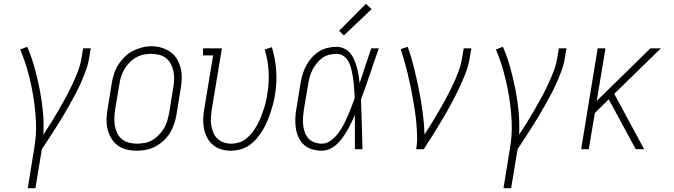

<svg xmlns="http://www.w3.org/2000/svg" viewBox="-20 -784 3540 1009"><path d="M126 205 160 -6Q172 -74 169 -141.5Q166 -209 155.5 -274Q145 -339 128 -402Q111 -465 86 -524L123 -538Q146 -485 161.5 -428.5Q177 -372 188.5 -314.5Q200 -257 205.5 -197Q211 -137 208 -76Q229 -108 249 -140Q269 -172 288 -205Q307 -238 325 -271Q343 -304 359 -338Q375 -372 388.5 -406.5Q402 -441 408 -477L417 -530H457L448 -477Q443 -445 431.5 -414Q420 -383 406.5 -352Q393 -321 377 -291Q361 -261 344.5 -231.5Q328 -202 310.5 -172.5Q293 -143 274.5 -114.5Q256 -86 237.5 -57Q219 -28 200 0L166 205Z M698 8Q671 8 644.5 1.5Q618 -5 597.5 -20.5Q577 -36 564 -58.5Q551 -81 545 -107Q539 -133 540 -160.5Q541 -188 546 -215L567 -345Q571 -370 579 -395Q587 -420 601 -442.5Q615 -465 634.5 -484.5Q654 -504 677.5 -516Q701 -528 726 -534.5Q751 -541 777 -541Q804 -541 830 -533Q856 -525 877 -510Q898 -495 911 -472Q924 -449 930 -423.5Q936 -398 935 -370Q934 -342 929 -315L908 -185Q904 -160 896 -135Q888 -110 874.5 -87.5Q861 -65 841 -46Q821 -27 797.5 -14.5Q774 -2 748.5 3Q723 8 698 8ZM699 -29Q720 -29 741 -33Q762 -37 781 -48Q800 -59 815.5 -75.5Q831 -92 842 -110.5Q853 -129 859 -149.5Q865 -170 869 -191L890 -321Q894 -342 895 -364Q896 -386 892 -407Q888 -428 878.5 -446.5Q869 -465 853 -478Q837 -491 816.5 -496Q796 -501 774 -501Q753 -501 732.5 -496.5Q712 -492 693 -481Q674 -470 659 -454Q644 -438 633 -419Q622 -400 616 -380Q610 -360 607 -339L585 -209Q582 -188 581 -166Q580 -144 583.5 -123.5Q587 -103 596 -84.5Q605 -66 620.5 -53Q636 -40 657 -34.5Q678 -29 699 -29Z M1193 8Q1167 8 1142 0.5Q1117 -7 1098 -23.5Q1079 -40 1067.5 -62.5Q1056 -85 1051.5 -110Q1047 -135 1048 -162Q1049 -189 1054 -215L1100 -493H1047V-530H1146L1093 -209Q1090 -189 1088.5 -168Q1087 -147 1090 -127Q1093 -107 1100.5 -88.5Q1108 -70 1121.5 -56.5Q1135 -43 1154 -36Q1173 -29 1194 -29Q1215 -29 1236.5 -35.5Q1258 -42 1275.5 -56.5Q1293 -71 1306.5 -89Q1320 -107 1331 -126.5Q1342 -146 1350 -166.5Q1358 -187 1365 -207.5Q1372 -228 1377 -249Q1382 -270 1385 -291Q1395 -351 1391.5 -409.5Q1388 -468 1371 -524L1409 -536Q1427 -475 1431.5 -412.5Q1436 -350 1425 -285Q1421 -260 1414.5 -236Q1408 -212 1400 -188.5Q1392 -165 1382 -141.5Q1372 -118 1358 -96Q1344 -74 1327 -54Q1310 -34 1288.5 -19.5Q1267 -5 1242 1.5Q1217 8 1193 8Z M1671 8Q1645 8 1620 0.5Q1595 -7 1577 -23.5Q1559 -40 1548.5 -63Q1538 -86 1534.5 -111Q1531 -136 1532 -162.5Q1533 -189 1538 -215L1559 -345Q1563 -369 1570 -392.5Q1577 -416 1588.5 -438Q1600 -460 1617 -479.5Q1634 -499 1655 -512.5Q1676 -526 1700 -532Q1724 -538 1748 -538Q1770 -538 1789 -529Q1808 -520 1821 -504Q1834 -488 1842 -469Q1850 -450 1855.5 -429.5Q1861 -409 1864.5 -388.5Q1868 -368 1870 -347Q1885 -392 1900 -438Q1915 -484 1931 -530H1971Q1947 -463 1924.5 -395.5Q1902 -328 1877 -261Q1880 -196 1881.5 -130.5Q1883 -65 1885 0H1845Q1845 -45 1845 -90Q1845 -135 1845 -180Q1836 -160 1826.5 -139.5Q1817 -119 1805.5 -99.5Q1794 -80 1781 -61.5Q1768 -43 1751 -27Q1734 -11 1713.5 -1.5Q1693 8 1671 8ZM1671 -29Q1696 -29 1718 -45Q1740 -61 1756 -82Q1772 -103 1784 -126Q1796 -149 1806.5 -172.5Q1817 -196 1826 -220Q1835 -244 1844 -268Q1843 -286 1842 -303.5Q1841 -321 1839.5 -338.5Q1838 -356 1835.5 -373Q1833 -390 1829.5 -407Q1826 -424 1820.5 -440Q1815 -456 1805.5 -470Q1796 -484 1781 -492.5Q1766 -501 1748 -501Q1729 -501 1709 -496Q1689 -491 1672.5 -478.5Q1656 -466 1643 -449.5Q1630 -433 1621 -415Q1612 -397 1607 -378Q1602 -359 1599 -339L1577 -209Q1574 -189 1572.5 -168.5Q1571 -148 1573 -128Q1575 -108 1581.5 -89.5Q1588 -71 1600.5 -57Q1613 -43 1632 -36Q1651 -29 1671 -29ZM1787 -598 1762 -622 1903 -764 1933 -736Z M2167 0Q2173 -34 2172 -68.5Q2171 -103 2168 -136.5Q2165 -170 2160 -203.5Q2155 -237 2149 -270Q2143 -303 2136.5 -335Q2130 -367 2122 -399.5Q2114 -432 2105 -463.5Q2096 -495 2086 -526L2123 -538Q2142 -483 2156 -426.5Q2170 -370 2181.5 -312.5Q2193 -255 2201 -196Q2209 -137 2211 -77Q2232 -109 2251.5 -141.5Q2271 -174 2290 -206.5Q2309 -239 2326.5 -272Q2344 -305 2360 -338.5Q2376 -372 2389 -407Q2402 -442 2408 -477L2417 -530H2457L2448 -477Q2441 -435 2424.5 -393.5Q2408 -352 2388.5 -311.5Q2369 -271 2347.5 -231.5Q2326 -192 2303 -153.5Q2280 -115 2256 -76.5Q2232 -38 2207 0Z M2626 205 2660 -6Q2672 -74 2669 -141.5Q2666 -209 2655.5 -274Q2645 -339 2628 -402Q2611 -465 2586 -524L2623 -538Q2646 -485 2661.5 -428.5Q2677 -372 2688.5 -314.5Q2700 -257 2705.5 -197Q2711 -137 2708 -76Q2729 -108 2749 -140Q2769 -172 2788 -205Q2807 -238 2825 -271Q2843 -304 2859 -338Q2875 -372 2888.5 -406.5Q2902 -441 2908 -477L2917 -530H2957L2948 -477Q2943 -445 2931.5 -414Q2920 -383 2906.5 -352Q2893 -321 2877 -291Q2861 -261 2844.5 -231.5Q2828 -202 2810.5 -172.5Q2793 -143 2774.5 -114.5Q2756 -86 2737.5 -57Q2719 -28 2700 0L2666 205Z M3034 0 3121 -530H3162L3116 -254L3398 -530H3453L3208 -291L3365 0H3321L3179 -262L3106 -190L3074 0Z"/></svg>

Font: Iosevka Slab XLtObl
Style: Regular
Weight: 200
Italic angle: -9°
Monospace: yes
Designer: Belleve Invis
Foundry: Belleve Invis
Version: Version 11.1.1; ttfautohint (v1.8.3)